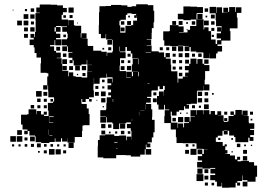

<svg xmlns="http://www.w3.org/2000/svg" viewBox="-20 -718 1217 894"><path d="M1163 53H1177V105H1170V128H1132V121H1109V99H1107V125H1085V132H1098V146H1084V133H1077V155H1048V156H1014V133H1012V150H990V128H982V121H959V97H982V90H960V68H982V64H959V67H923V62H898V36H921V29H901V9H921V0H900V-22H922V-1H929V-23H947V-24H924V-25H895V-50H890V-51H831V-52H802V-79H799V-115H775V-145H745V-177H747V-205H768V-208H748V-230H744V-208H718V-231H711V-271H720V-292H742V-272H743V-299H747V-318H739V-303H723V-316H715V-297H687V-295H685V-267H665V-262H682V-240H660V-234H684V-209H689V-173H688V-160H700V-102H694V-78H687V-55H667V-50H680V-32H662V-45H659V-24H684V2H658V-23H654V2H633V11H589V5H565V4H521V19H461V15H435V-37H436V-66H444V-88H470V-92H512V-85H535V-87H567V-65H570V-82H592V-68H593V-82H592V-109H589V-121H571V-141H589V-148H568V-144H539V-143H535V-117H507V-143H503V-148H478V-173H475V-147H447V-175H473V-177H447V-205H473V-209H475V-237H477V-265H497V-274H484V-288H497V-301H481V-321H498V-330H480V-352H502V-334H504V-358H478V-375H476V-356H448V-354H444V-328H418V-354H417V-325H415V-297H417V-265H395V-257H379V-243H363V-257H359V-240H360V-234H384V-213H393V-187H397V-135H369V-133H364V-108H362V-80H328V-54H294V-74H293V-59H269V-74H264V-58H238V-74H235V-57H210V-52H172V-56H146V-83H143V-87H117V-108H109V-93H93V-109H108V-115H85V-138H78V-184H106V-186H113V-209H149V-186H151V-201H171V-185H184V-198H198V-184H185V-178H206V-203H203V-239H227V-245H232V-261H231V-265H205V-294H204V-320H201V-301H181V-321H200V-362H205V-377H197V-379H169V-423H171V-450H150V-471H141V-497H137V-508H118V-534H137V-542H122V-560H140V-545H143V-569H146V-625H145V-657H165V-659H149V-683H165V-697H217V-696H246V-693H273V-681H291V-661H273V-649H267V-627H297V-600H298V-624H324V-600H330V-598H358V-564H356V-543H359V-563H383V-539H363V-538H388V-509H389V-504H414V-482H452V-477H477V-457H479V-473H503V-479H506V-505H505V-532H502V-534H474V-560H472V-540H450V-560H440V-602H441V-661H443V-689H472V-690H497V-695H545V-693H573V-686H593V-689H614V-698H668V-694H694V-668H698V-614H695V-587H687V-565H686V-536H663V-534H684V-508H663V-506H686V-479H719V-474H744V-452H751V-471H771V-451H752V-445H775V-417H777V-388H778V-386H806V-357H807V-333H810V-352H831V-361H855V-362H842V-380H858V-391H841V-411H861V-421H867V-445H895V-421H899V-443H923V-421H931V-415H955V-387H935V-347H933V-325H955V-297H927V-319H926V-296H899V-293H897V-235H869V-233H849V-230H860V-212H842V-223H837V-205H814V-198H802V-180H780V-198H775V-177H777V-147H807V-123H809V-143H833V-125H837V-145H860V-149H839V-173H863V-152H867V-175H888V-177H867V-205H895V-184H897V-205H925V-186H927V-205H955V-186H961V-201H981V-184H992V-200H1010V-182H994V-181H1021V-153H1023V-150H1039V-153H1044V-178H1068V-183H1053V-199H1069V-184H1076V-206H1106V-184H1109V-203H1133V-179H1114V-178H1138V-149H1139V-144H1164V-118H1145V-113H1163V-89H1145V-80H1160V-62H1142V-77H1136V-56H1076V-80H1070V-87H1047V-109H1040V-92H1022V-109H1016V-86H994V-78H985V-58H988V-57H1017V-39H1026V-46H1036V-36H1029V-19H1039V-3H1029V-1H1051V6H1074V24H1084V12H1098V26H1086V33H1103V31H1139V37H1163ZM773 -505H745V-530H740V-572H768V-574H771V-601H811V-595H835V-567H814V-565H835V-567H853V-579H865V-597H894V-627H868V-624H834V-628H808V-654H834V-688H868V-687H897V-685H925V-657H897V-655H895V-628H928V-581H931V-591H951V-573H963V-534H984V-513H991V-531H1009V-539H989V-563H1009V-571H991V-591H1011V-573H1012V-596H986V-624H984V-656H956V-686H986V-658H988V-684H1014V-659H1039V-660H1020V-682H1042V-663H1047V-685H1075V-663H1078V-684H1104V-658H1083V-636H1086V-586H1050V-573H1053V-529H1011V-511H993V-504H1014V-478H993V-469H986V-446H956V-469H955V-447H927V-473H923V-474H894V-478H868V-499H862V-480H840V-502H859V-504H834V-505H809V-503H773ZM299 -683H323V-659H299ZM123 -679H139V-663H123ZM933 -679H949V-663H933ZM96 -676H106V-666H96ZM39 -673H43V-669H39ZM593 -653V-656H573V-649H566V-626H541V-621H536V-600H540V-566H564V-598H591V-601H600V-622H618V-644H617V-635H605V-647H614V-653ZM923 -653V-629H899V-653ZM90 -652H112V-630H90ZM121 -651H141V-631H121ZM962 -650H980V-632H962ZM318 -648V-634H304V-648ZM287 -647V-635H275V-647ZM577 -645H585V-637H577ZM945 -645V-637H937V-645ZM60 -622H82V-600H60ZM90 -622H112V-600H90ZM930 -622H952V-600H930ZM590 -602H572V-620H590ZM782 -620H800V-602H782ZM812 -602V-620H830V-602ZM543 -619H559V-603H543ZM873 -603V-619H889V-603ZM963 -619H979V-603H963ZM138 -618V-604H124V-618ZM847 -615H855V-607H847ZM339 -613H343V-609H339ZM292 -562V-570H270V-592H292V-595H265V-597H241V-592H262V-570H241V-561H261V-541H241V-535H265V-507H237V-531H234V-508H213V-502H232V-481H241V-473H263V-449H244V-447H267V-420H270V-388H298V-363H301V-381H321V-363H333V-360H360V-357H386V-386H409V-387H387V-415H409V-416H386V-439H384V-418H359V-413H323V-437H318V-424H304V-438H317V-449H299V-473H317V-476H296V-502H292V-507H267V-535H292V-540H295V-562ZM121 -591H141V-571H121ZM234 -571H240V-591H234ZM92 -590H110V-572H92ZM560 -572H542V-590H560ZM964 -588H978V-574H964ZM849 -579V-583H853V-579ZM110 -542H92V-560H110ZM275 -557H287V-545H275ZM976 -556V-546H966V-556ZM502 -510H480V-532H502ZM833 -503V-479H809V-503ZM292 -480H270V-502H292ZM538 -501H536V-479H538ZM781 -501H801V-481H781ZM260 -482H242V-500H260ZM564 -478H539V-475H565V-447H539V-413H537V-388H538V-387H567V-358H568V-356H589V-358H568V-384H594V-363H599V-383H623V-363H626V-383H623V-384H594V-418H598V-444H624V-419H626V-444H624V-446H596V-469H589V-481H571V-499H564ZM484 -484V-498H498V-484ZM724 -498H738V-484H724ZM768 -498V-484H754V-498ZM457 -487V-495H465V-487ZM658 -474H683V-476H658ZM841 -471H861V-451H841ZM812 -470H830V-452H812ZM273 -469H289V-453H273ZM919 -469V-453H903V-469ZM574 -468H588V-454H574ZM784 -454V-468H798V-454ZM888 -468V-454H874V-468ZM270 -442H292V-420H270ZM931 -441H951V-421H931ZM860 -440V-422H842V-440ZM783 -439H799V-423H783ZM544 -438H558V-424H544ZM814 -438H828V-424H814ZM587 -437V-425H575V-437ZM330 -412H352V-390H330ZM291 -391H271V-411H291ZM361 -411H381V-391H361ZM571 -411H591V-391H571ZM302 -410H320V-392H302ZM560 -392H542V-410H560ZM798 -408V-394H784V-408ZM828 -394H814V-408H828ZM829 -363H813V-379H829ZM378 -364H364V-378H378ZM344 -368H338V-374H344ZM455 -347H467V-335H455ZM667 -329V-327H676V-329ZM424 -304V-318H438V-304ZM466 -316V-306H456V-316ZM148 -294H174V-268H148ZM472 -270H450V-292H472ZM901 -291H921V-271H901ZM182 -290H200V-272H182ZM440 -272H422V-290H440ZM933 -273V-289H949V-273ZM694 -274V-288H708V-274ZM975 -285V-277H967V-285ZM451 -261H471V-241H451ZM901 -261H921V-241H901ZM710 -242H692V-260H710ZM950 -242H932V-260H950ZM153 -259H169V-243H153ZM184 -258H198V-244H184ZM215 -245V-257H227V-245ZM407 -257V-245H395V-257ZM505 -244H507V-257H505ZM433 -249H429V-253H433ZM657 -232V-209H658V-232ZM952 -210H930V-232H952ZM123 -213V-229H139V-213ZM168 -228V-214H154V-228ZM198 -214H184V-228H198ZM888 -228V-214H874V-228ZM916 -226V-216H906V-226ZM464 -224V-218H458V-224ZM634 -204H653V-205H634ZM627 -198V-181H628V-198ZM1024 -198H1038V-184H1024ZM1144 -198H1158V-184H1144ZM818 -188V-194H824V-188ZM854 -194V-188H848V-194ZM230 -173V-176H208V-147H228V-149H209V-173ZM833 -149H809V-173H833ZM799 -169V-153H783V-169ZM1038 -154H1024V-168H1038ZM595 -153V-165H594V-153ZM1155 -165V-157H1147V-165ZM563 -143V-119H539V-143ZM451 -141H471V-121H451ZM483 -139H499V-123H483ZM206 -90H207V-115H206ZM60 -112H82V-90H60ZM1039 -110V-112H1023V-110ZM452 -92V-110H470V-92ZM543 -93V-109H559V-93ZM575 -95V-107H587V-95ZM516 -96V-106H526V-96ZM495 -105V-97H487V-105ZM224 -87H210V-85H224ZM54 -58H28V-84H54ZM84 -58H58V-84H84ZM142 -60H120V-82H142ZM108 -64H94V-78H108ZM1006 -76V-66H996V-76ZM1057 -75H1065V-67H1057ZM512 -57V-54H527V-57ZM323 -29H299V-53H323ZM170 -32H152V-50H170ZM1099 -49V-33H1083V-49ZM138 -34H124V-48H138ZM107 -35H95V-47H107ZM185 -35V-47H197V-35ZM215 -35V-47H227V-35ZM845 -35V-47H857V-35ZM46 -36H36V-46H46ZM76 -36H66V-46H76ZM246 -36V-46H256V-36ZM276 -36V-46H286V-36ZM876 -36V-46H886V-36ZM1117 -37V-45H1125V-37ZM1154 -44V-38H1148V-44ZM527 -28H521V-26H527ZM895 3H867V-25H895ZM234 2H208V-24H234ZM263 1H239V-23H263ZM860 -2H842V-20H860ZM1130 -2H1112V-20H1130ZM198 -4H184V-18H198ZM288 -4H274V-18H288ZM165 -7H157V-15H165ZM1064 -14V-8H1058V-14ZM1131 29H1111V9H1131ZM923 91H899V67H923ZM950 88H932V70H950ZM927 125H895V93H927ZM950 118H932V100H950ZM1132 150H1110V128H1132ZM948 146H934V132H948ZM977 145H965V133H977Z"/></svg>

Font: Rubik-Storm
Style: Regular
Weight: 400
Designer: NaN (generative design), Hubert & Fischer (Rubik source font outlines)
Foundry: NaN, Hubert & Fischer
Version: Version 1.000